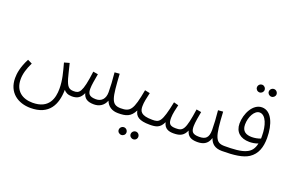

<svg xmlns="http://www.w3.org/2000/svg" viewBox="-109 -1096 2637 1739"><g transform="rotate(20 1209.0 -226.0)"><path d="M266 232C445 232 501 114 503 -29C519 -9 543 5 582 5C633 5 664 -13 687 -64C700 -17 731 5 794 5C843 5 887 -17 908 -72C928 -21 969 5 1027 5C1051 5 1061 -7 1061 -21C1061 -34 1054 -45 1034 -45C941 -46 935 -105 920 -336L872 -332C879 -268 883 -190 883 -144C883 -80 849 -45 796 -45C727 -45 716 -73 716 -119C716 -154 726 -205 736 -264L689 -272C662 -58 635 -45 582 -45C535 -45 517 -65 496 -134C487 -166 480 -197 461 -273L411 -259C434 -173 454 -105 454 -21C454 69 426 181 267 181C169 181 94 130 94 17C94 -35 110 -88 140 -150L97 -171C51 -82 43 -19 43 24C43 162 143 232 266 232Z M1027 5C1104 5 1148 -7 1184 -78C1194 -23 1231 5 1332 5C1357 5 1366 -7 1366 -21C1366 -34 1359 -45 1339 -45C1228 -45 1214 -82 1214 -131C1214 -169 1224 -210 1236 -264L1187 -274C1151 -73 1127 -45 1034 -45ZM1238 180C1258 180 1274 164 1274 144C1274 123 1258 106 1238 106C1217 106 1200 123 1200 144C1200 164 1217 180 1238 180ZM1123 180C1143 180 1160 164 1160 144C1160 123 1143 106 1123 106C1102 106 1085 123 1085 144C1085 164 1102 180 1123 180Z M1332 5C1393 5 1432 -3 1461 -66C1474 -6 1518 5 1562 5C1629 5 1660 -15 1683 -66C1696 -17 1727 5 1790 5C1842 5 1889 -10 1909 -76C1926 -26 1960 5 2029 5C2053 5 2063 -7 2063 -21C2063 -34 2056 -45 2036 -45C1949 -45 1931 -89 1918 -334L1870 -330C1877 -266 1881 -190 1881 -144C1881 -69 1853 -45 1791 -45C1725 -45 1712 -68 1712 -120C1712 -154 1725 -226 1732 -262L1685 -270C1655 -63 1635 -45 1566 -45C1504 -45 1494 -68 1494 -120C1494 -159 1508 -215 1516 -249L1471 -261C1429 -54 1407 -45 1339 -45Z M2282 -610C2302 -610 2319 -627 2319 -646C2319 -667 2302 -684 2282 -684C2261 -684 2244 -667 2244 -646C2244 -627 2261 -610 2282 -610ZM2168 -610C2187 -610 2204 -627 2204 -646C2204 -667 2187 -684 2168 -684C2146 -684 2130 -667 2130 -646C2130 -627 2146 -610 2168 -610ZM2029 5C2144 5 2231 -6 2284 -41C2351 -85 2374 -157 2374 -245C2374 -378 2328 -491 2237 -491C2150 -491 2094 -379 2094 -284C2094 -204 2146 -157 2234 -157C2257 -157 2290 -161 2317 -172C2306 -118 2281 -91 2249 -75C2199 -48 2111 -45 2036 -45ZM2144 -292C2144 -367 2184 -440 2232 -440C2294 -440 2324 -344 2324 -250C2324 -240 2324 -231 2324 -222C2299 -212 2268 -206 2240 -206C2187 -206 2144 -225 2144 -292Z"/></g></svg>

Font: Noto Sans Arabic UI Cn Lt
Style: Regular
Weight: 300
Width: 3
Designer: Monotype Design Team, Nadine Chahine and Nizar Qandah
Foundry: Monotype Imaging Inc.
Version: Version 2.010